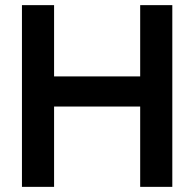

<svg xmlns="http://www.w3.org/2000/svg" viewBox="-20 -727 755 747"><path d="M65.4 -707H190.4V-429.7H525.4V-707H650.4V0H525.4V-312.5H190.4V0H65.4Z"/></svg>

Font: Wanted Sans SemiBold
Style: Regular
Weight: 600
Designer: Original Design by Kil Hyung-jin and Kang Hanbin, Wanted Lab, Inc; Hangeul from Source Han Sans by Jang Soo-young and Ka
Foundry: Wanted Lab, Inc.
Version: Version 1.003